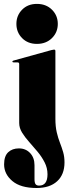

<svg xmlns="http://www.w3.org/2000/svg" viewBox="-46 -708 342 960"><path d="M138.5 -488.5Q93 -488.5 64.5 -517.5Q36 -546.5 36 -588.5Q36 -630.5 64.5 -659.5Q93 -688.5 138.5 -688.5Q184.5 -688.5 213.8 -659.5Q243 -630.5 243 -588.5Q243 -546.5 213.8 -517.5Q184.5 -488.5 138.5 -488.5ZM231 -114Q231 -75 237.8 -46.2Q244.5 -17.5 253.8 6Q263 29.5 269.8 52.8Q276.5 76 276.5 104Q276.5 164.5 239.8 198.2Q203 232 137 232Q57 232 15.8 197.2Q-25.5 162.5 -25.5 114Q-25.5 72.5 -5 53.2Q15.5 34 48.5 34Q82.5 34 104.5 57.2Q126.5 80.5 126.5 118V188Q126.5 205.5 131.8 212.8Q137 220 149.5 220Q191.5 220 191.5 163.5Q191.5 132 177.2 104Q163 76 142 50.8Q121 25.5 99.8 1.8Q78.5 -22 64.2 -45.2Q50 -68.5 50 -93V-388Q50 -396 41.5 -396H22Q16 -396 16 -400.5Q16 -403.5 21 -405L210.5 -457.5Q220.5 -460 224 -460Q231 -460 231 -453Z"/></svg>

Font: Fraunces 144pt Black
Style: Regular
Weight: 900
Version: Version 1.000;[0bf87f6ff]